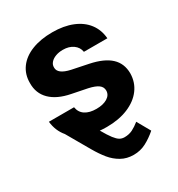

<svg xmlns="http://www.w3.org/2000/svg" viewBox="-175 -650 890 962"><g transform="rotate(-30 270.0 -169.0)"><path d="M272.5 -434.6Q249 -434.6 230.2 -427.5Q211.4 -420.4 200.7 -408Q189.9 -395.5 190.4 -379.9Q189 -342.3 258.8 -327.1L353.5 -307.6Q430.7 -291.5 468.5 -256.3Q506.3 -221.2 506.8 -164.1Q506.3 -112.3 476.8 -72.8Q447.3 -33.2 394 -11.2Q340.8 10.7 271.5 10.7Q248.5 10.7 231 8.8Q252.9 46.9 267.8 66.2Q282.7 85.4 294.9 92.5Q307.1 99.6 322.3 99.6Q348.6 99.6 369.4 89.1Q390.1 78.6 411.1 61.5L454.1 137.7Q423.3 164.6 390.4 181.9Q357.4 199.2 318.4 199.2Q278.3 199.2 247.1 181.4Q215.8 163.6 192.6 135.3Q169.4 106.9 146.5 67.4L70.8 -64Q38.1 -102.5 32.2 -157.2H177.7Q182.6 -126 207 -109.9Q231.4 -93.8 271.5 -93.8Q311 -93.8 335.2 -108.9Q359.4 -124 359.4 -149.4Q359.4 -169.9 342 -182.9Q324.7 -195.8 287.1 -204.1L199.2 -221.7Q124 -236.3 85 -274.9Q45.9 -313.5 46.9 -372.1Q46.4 -422.4 73.7 -459.7Q101.1 -497.1 151.9 -517.1Q202.6 -537.1 270.5 -537.1Q336.4 -537.1 385.7 -517.1Q435.1 -497.1 463.1 -460.2Q491.2 -423.3 495.1 -373H359.4Q355 -400.9 331.5 -417.7Q308.1 -434.6 272.5 -434.6Z"/></g></svg>

Font: Pretendard GOV
Style: Bold
Weight: 700
Designer: Base glyphs from Inter by Rasmus Andersson; Hangeul glyphs from Noto Sans CJK(Source Han Sans) by Jang Soo-young and Kan
Foundry: Kil Hyung-jin
Version: Version 1.309